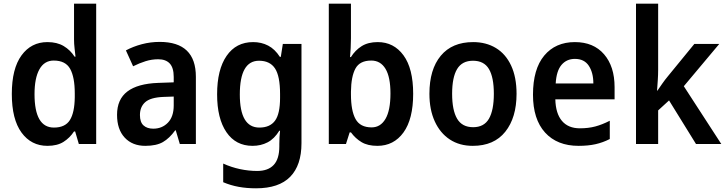

<svg xmlns="http://www.w3.org/2000/svg" viewBox="-20 -780 3929 1040"><path d="M237 10Q149 10 96.5 -62Q44 -134 44 -271Q44 -408 96.5 -480Q149 -552 237 -552Q289 -552 325 -530.5Q361 -509 384 -473H389Q387 -492 384 -517.5Q381 -543 381 -566V-760H501V0H407L387 -68H381Q358 -33 324 -11.5Q290 10 237 10ZM272 -89Q333 -89 358.5 -129.5Q384 -170 385 -253V-274Q385 -362 360 -407Q335 -452 271 -452Q220 -452 193.5 -404.5Q167 -357 167 -270Q167 -89 272 -89Z M845 -553Q1041 -553 1041 -364V0H954L932 -74H929Q898 -31 862.5 -10.5Q827 10 767 10Q697 10 655.5 -34.5Q614 -79 614 -158Q614 -242 670 -284.5Q726 -327 837 -331L921 -334V-363Q921 -413 899.5 -436Q878 -459 837 -459Q802 -459 768.5 -448.5Q735 -438 701 -421L662 -507Q701 -528 748 -540.5Q795 -553 845 -553ZM864 -255Q795 -252 766.5 -226.5Q738 -201 738 -157Q738 -118 757.5 -100.5Q777 -83 810 -83Q858 -83 889.5 -115.5Q921 -148 921 -209V-257Z M1351 -552Q1396 -552 1432.5 -533Q1469 -514 1496 -472H1501L1512 -542H1613V-4Q1613 115 1552 177.5Q1491 240 1367 240Q1316 240 1272.5 232Q1229 224 1189 207V106Q1233 126 1280 136Q1327 146 1373 146Q1432 146 1462.5 113.5Q1493 81 1493 13V0Q1493 -17 1494 -37Q1495 -57 1497 -72H1493Q1466 -28 1429.5 -9Q1393 10 1348 10Q1257 10 1206.5 -64Q1156 -138 1156 -269Q1156 -403 1207.5 -477.5Q1259 -552 1351 -552ZM1383 -451Q1279 -451 1279 -268Q1279 -89 1385 -89Q1442 -89 1469.5 -126Q1497 -163 1497 -250V-271Q1497 -368 1469.5 -409.5Q1442 -451 1383 -451Z M1881 -573Q1881 -547 1879.5 -519Q1878 -491 1876 -471H1881Q1904 -508 1939 -530Q1974 -552 2026 -552Q2113 -552 2165.5 -480.5Q2218 -409 2218 -272Q2218 -135 2165.5 -62.5Q2113 10 2024 10Q1972 10 1938.5 -10Q1905 -30 1881 -63H1874L1854 0H1761V-760H1881ZM1991 -452Q1929 -452 1905.5 -409Q1882 -366 1881 -284V-269Q1881 -180 1906 -135Q1931 -90 1993 -90Q2041 -90 2068 -136Q2095 -182 2095 -274Q2095 -363 2068 -407.5Q2041 -452 1991 -452Z M2778 -272Q2778 -143 2717 -66.5Q2656 10 2541 10Q2469 10 2416.5 -24.5Q2364 -59 2335 -122.5Q2306 -186 2306 -272Q2306 -404 2367.5 -478Q2429 -552 2543 -552Q2613 -552 2666 -520Q2719 -488 2748.5 -425Q2778 -362 2778 -272ZM2429 -272Q2429 -183 2456 -137Q2483 -91 2543 -91Q2602 -91 2628.5 -137Q2655 -183 2655 -272Q2655 -361 2628.5 -406Q2602 -451 2542 -451Q2483 -451 2456 -406Q2429 -361 2429 -272Z M3094 -552Q3195 -552 3252 -486Q3309 -420 3309 -308V-242H2988Q2990 -165 3024 -125Q3058 -85 3121 -85Q3167 -85 3204.5 -95Q3242 -105 3283 -126V-27Q3246 -8 3206 1Q3166 10 3114 10Q2998 10 2932.5 -62Q2867 -134 2867 -267Q2867 -406 2928 -479Q2989 -552 3094 -552ZM3094 -461Q3049 -461 3021.5 -428.5Q2994 -396 2990 -328H3194Q3194 -386 3169.5 -423.5Q3145 -461 3094 -461Z M3545 -403Q3545 -374 3543 -345.5Q3541 -317 3539 -289H3541Q3554 -308 3568 -328Q3582 -348 3597 -366L3741 -542H3876L3684 -313L3887 0H3750L3604 -236L3545 -182V0H3425V-760H3545Z"/></svg>

Font: Noto Sans Sinhala SemiCondensed SemiBold
Style: Regular
Weight: 600
Width: 4
Designer: Jelle Bosma - Monotype Design Team
Foundry: Monotype Imaging Inc.
Version: Version 2.006; ttfautohint (v1.8.4.7-5d5b)